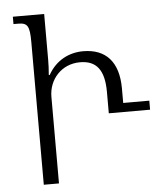

<svg xmlns="http://www.w3.org/2000/svg" viewBox="-52 -760 691 806"><g transform="rotate(-5 294.0 -357.0)"><path d="M100 0H164V-365C164 -438 218 -499 296 -499C365 -499 398 -458 398 -365V-275H572V-313H462V-374C462 -486 409 -544 313 -544C256 -544 199 -518 165 -457H161C163 -479 164 -500 164 -521V-714H32V-683H51C91 -683 100 -670 100 -601Z"/></g></svg>

Font: Noto Serif Georgian ExtraCondensed Light
Style: Regular
Weight: 300
Width: 2
Designer: Monotype Design Team, Akaki Razmadze
Foundry: Google LLC
Version: Version 2.003